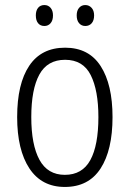

<svg xmlns="http://www.w3.org/2000/svg" viewBox="-20 -731 514 761"><path d="M426 -267Q426 -136 378.5 -63Q331 10 237 10Q145 10 96.5 -63.5Q48 -137 48 -267Q48 -399 96 -470.5Q144 -542 238 -542Q332 -542 379 -469Q426 -396 426 -267ZM104 -267Q104 -157 136.5 -97.5Q169 -38 237 -38Q306 -38 338 -96.5Q370 -155 370 -267Q370 -373 339.5 -433.5Q309 -494 238 -494Q168 -494 136 -435.5Q104 -377 104 -267ZM122 -670Q122 -689 131 -700Q140 -711 156 -711Q171 -711 180.5 -700Q190 -689 190 -670Q190 -650 180.5 -639Q171 -628 156 -628Q140 -628 131 -639Q122 -650 122 -670ZM284 -670Q284 -689 293.5 -700Q303 -711 318 -711Q333 -711 343 -700Q353 -689 353 -670Q353 -650 343.5 -639Q334 -628 318 -628Q303 -628 293.5 -639Q284 -650 284 -670Z"/></svg>

Font: Noto Sans Tamil Condensed Light
Style: Regular
Weight: 300
Width: 3
Designer: Jelle Bosma - Monotype Design Team
Foundry: Monotype Imaging Inc.
Version: Version 2.004; ttfautohint (v1.8.4.7-5d5b)